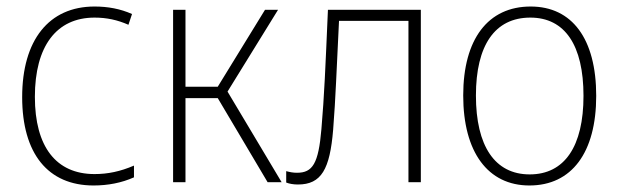

<svg xmlns="http://www.w3.org/2000/svg" viewBox="-20 -559 1897 589"><path d="M267 10C311 10 353 2 391 -15V-51C349 -33 311 -25 270 -25C152 -25 87 -109 87 -262C87 -417 153 -505 270 -505C307 -505 340 -498 374 -483L385 -516C349 -532 311 -539 270 -539C130 -539 48 -436 48 -261C48 -88 127 10 267 10Z M511 0H549V-258H648L801 0H844L678 -278L833 -529H793L648 -293H549V-529H511Z M894 7C966 7 992 -40 1002 -161C1010 -263 1012 -337 1020 -495H1233V0H1271V-529H986C978 -346 975 -269 966 -163C957 -57 939 -29 891 -29C879 -29 869 -31 858 -34V1C868 5 881 7 894 7Z M1604 10C1734 10 1809 -91 1809 -265C1809 -440 1735 -539 1608 -539C1477 -539 1401 -439 1401 -266C1401 -92 1477 10 1604 10ZM1605 -24C1498 -24 1440 -111 1440 -266C1440 -420 1498 -505 1607 -505C1713 -505 1770 -420 1770 -265C1770 -110 1712 -24 1605 -24Z"/></svg>

Font: Noto Sans SemiCondensed ExtraLight
Style: Regular
Weight: 200
Width: 4
Designer: Monotype Design Team
Foundry: Monotype Imaging Inc.
Version: Version 2.013